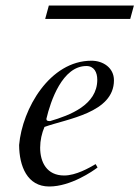

<svg xmlns="http://www.w3.org/2000/svg" viewBox="-20 -658 502 691"><path d="M48.8 -136.2C49.3 -59.6 78.1 13.2 157.2 13.2C234.9 13.2 314.5 -42.5 331.1 -55.2L324.2 -67.4C300.8 -53.7 253.4 -26.4 210.9 -26.4C148.4 -26.4 124.5 -74.2 124.5 -126.5C124.5 -152.3 130.4 -178.7 140.1 -201.2C221.2 -230.5 390.1 -251.5 390.1 -369.1C390.1 -414.1 351.1 -439.5 309.1 -439.5C159.2 -439.5 60.1 -266.6 48.8 -136.2ZM147 -230.5C162.1 -294.9 204.6 -420.4 291 -420.4C318.8 -420.4 330.1 -397.5 330.1 -371.1C330.1 -280.3 231.9 -243.2 160.2 -222.2C149.9 -222.2 147 -224.1 147 -230.5ZM142.6 -589.8H448.7L461.9 -638.2H155.8Z"/></svg>

Font: Cardo
Style: Italic
Weight: 400
Designer: David J. Perry
Foundry: David J. Perry
Version: Version 0.99